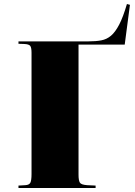

<svg xmlns="http://www.w3.org/2000/svg" viewBox="-20 -936 670 956"><path d="M72 0V-12L106 -14Q125 -15 131 -26Q137 -37 137 -70V-673Q137 -699 130.5 -707.5Q124 -716 101 -717L72 -718V-730H421Q457 -730 484 -735Q511 -740 532.5 -758Q554 -776 573.5 -813.5Q593 -851 612 -916L627 -912L601 -714H371V-66Q371 -38 377.5 -27Q384 -16 414 -14L456 -12V0Z"/></svg>

Font: Literata 72pt Black
Style: Regular
Weight: 900
Designer: Latin by Veronika Burian and Jose Scaglione. Greek by Irene Vlachou. Cyrillic by Vera Evstafieva.
Foundry: TypeTogether
Version: Version 3.002